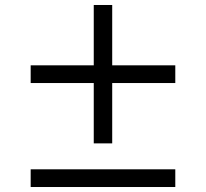

<svg xmlns="http://www.w3.org/2000/svg" viewBox="-20 -750 826 770"><path d="M356 -175V-417H103V-488H356V-730H430V-488H683V-417H430V-175ZM103 0V-71H683V0Z"/></svg>

Font: M PLUS 2 Thin
Style: Regular
Weight: 400
Version: Version 1.001